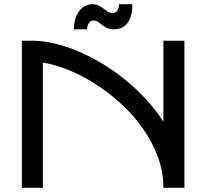

<svg xmlns="http://www.w3.org/2000/svg" viewBox="-20 -894 982 914"><path d="M184.1 0H84V-700.2H133.8Q182.6 -700.2 237.5 -687.5Q292.5 -674.8 349.6 -650.9Q406.7 -627 463.6 -593Q520.5 -559.1 573.7 -516.1Q627 -473.1 673.8 -422.6Q720.7 -372.1 757.8 -314.9V-700.2H857.9V0H757.8Q757.8 -77.1 731 -148.7Q704.1 -220.2 659.2 -283.7Q614.3 -347.2 555.7 -400.6Q497.1 -454.1 433.3 -494.6Q369.6 -535.2 305.2 -561.3Q240.7 -587.4 184.1 -596.2ZM609.9 -874Q609.9 -840.3 602.8 -817.4Q595.7 -794.4 583.7 -780.5Q571.8 -766.6 555.4 -760.5Q539.1 -754.4 521 -754.4Q502 -754.4 489 -761Q476.1 -767.6 466.1 -775.4Q456.1 -783.2 447 -789.8Q438 -796.4 426.3 -796.4Q415.5 -796.4 409.4 -791Q403.3 -785.6 399.9 -778.6Q396.5 -771.5 395.5 -764.6Q394.5 -757.8 394 -754.4H332Q332 -784.2 339.4 -806.6Q346.7 -829.1 358.9 -844Q371.1 -858.9 387.2 -866.5Q403.3 -874 420.9 -874Q437.5 -874 450 -867.4Q462.4 -860.8 472.9 -853Q483.4 -845.2 493.4 -838.6Q503.4 -832 516.1 -832Q526.4 -832 532.5 -837.2Q538.6 -842.3 541.7 -849.4Q544.9 -856.4 545.9 -863.3Q546.9 -870.1 546.9 -874Z"/></svg>

Font: Bruno Ace
Style: Regular
Weight: 400
Designer: Astigmatic (AOETI)
Foundry: Astigmatic (AOETI)
Version: Version 1.000